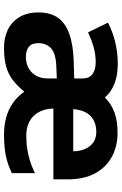

<svg xmlns="http://www.w3.org/2000/svg" viewBox="155 -752 607 957"><g transform="rotate(90 458.5 -273.5)"><path d="M641 -556Q710 -556 762.5 -527Q815 -498 844.5 -443Q874 -388 874 -308V-236H521Q523 -173 558.5 -137Q594 -101 657 -101Q707 -101 752 -111.5Q797 -122 843 -144V-29Q802 -9 758 0.5Q714 10 649 10Q605 10 565 -1Q525 -12 493 -34.5Q461 -57 437 -91Q408 -56 378.5 -33.5Q349 -11 311 -0.5Q273 10 216 10Q169 10 129.5 -8.5Q90 -27 66 -65.5Q42 -104 42 -163Q42 -221 68.5 -258.5Q95 -296 147.5 -315Q200 -334 278 -337L371 -340V-381Q371 -415 349.5 -431Q328 -447 290 -447Q251 -447 214.5 -436.5Q178 -426 141 -409L93 -508Q136 -531 189 -544Q242 -557 299 -557Q354 -557 396 -541Q438 -525 466 -493Q498 -525 540.5 -540.5Q583 -556 641 -556ZM316 -251Q248 -249 221.5 -225Q195 -201 195 -162Q195 -128 213.5 -113.5Q232 -99 263 -99Q294 -99 318 -111.5Q342 -124 356.5 -148.5Q371 -173 371 -208V-253ZM638 -450Q589 -450 559 -422Q529 -394 524 -335H734Q734 -368 722.5 -394Q711 -420 690 -435Q669 -450 638 -450Z"/></g></svg>

Font: Noto Sans Myanmar
Style: Regular
Weight: 400
Designer: Monotype Design Team
Foundry: Monotype Imaging Inc.
Version: Version 2.107